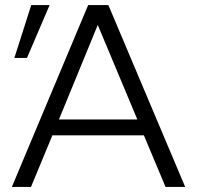

<svg xmlns="http://www.w3.org/2000/svg" viewBox="-20 -742 782 762"><path d="M525 -268H214L368 -643ZM715 0 410 -722H330L27 0H103L188 -205H551L637 0ZM104 -722 37 -512H87L177 -722Z"/></svg>

Font: Perun Light
Style: Regular
Weight: 300
Foundry: Copyright (c) Stefan Peev, Context Ltd, 2016
Version: Version 1.089